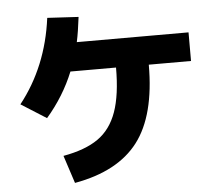

<svg xmlns="http://www.w3.org/2000/svg" viewBox="-56 -861 1113 969"><g transform="rotate(-5 500.0 -376.0)"><path d="M922 -662V-517H708Q708 -260 606.5 -127Q505 6 285 45L239 -96Q351 -116 416 -161.5Q481 -207 511.5 -292.5Q542 -378 542 -517H311Q262 -396 173 -293L45 -374Q186 -552 218 -797L376 -788Q367 -713 356 -662Z"/></g></svg>

Font: Mplus 1p ExtraBold
Style: Regular
Weight: 800
Version: Version 1.061